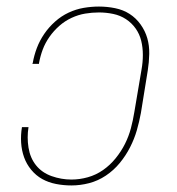

<svg xmlns="http://www.w3.org/2000/svg" viewBox="-20 -558 540 586"><path d="M198 8Q174 8 151 3.5Q128 -1 109 -11.5Q90 -22 75.5 -39.5Q61 -57 53.5 -78Q46 -99 44.5 -122.5Q43 -146 47 -170Q47 -170 47 -170Q47 -170 47 -170H67Q67 -170 67 -170Q67 -170 67 -170Q62 -139 67 -107.5Q72 -76 90 -53.5Q108 -31 137.5 -20.5Q167 -10 198 -10Q223 -10 248 -17Q273 -24 294.5 -39Q316 -54 333 -75Q350 -96 361.5 -119Q373 -142 379.5 -166.5Q386 -191 390 -216L412 -346Q416 -368 416 -390.5Q416 -413 411 -433.5Q406 -454 394 -471Q382 -488 364.5 -499.5Q347 -511 325.5 -515.5Q304 -520 282 -520Q261 -520 240 -516.5Q219 -513 198.5 -503.5Q178 -494 161 -479Q144 -464 131 -445.5Q118 -427 110.5 -407Q103 -387 99 -365Q99 -365 99 -364Q99 -363 99 -363H79Q79 -363 79 -364Q79 -365 80 -366Q84 -389 92.5 -411.5Q101 -434 115 -454.5Q129 -475 148 -492Q167 -509 189.5 -519.5Q212 -530 235.5 -534Q259 -538 282 -538Q307 -538 331.5 -533Q356 -528 375.5 -515.5Q395 -503 409 -483.5Q423 -464 429.5 -441.5Q436 -419 435.5 -393.5Q435 -368 431 -343L410 -213Q405 -186 397.5 -160Q390 -134 377 -108.5Q364 -83 345.5 -60.5Q327 -38 303 -22Q279 -6 252 1Q225 8 198 8Z"/></svg>

Font: Iosevka Slab Thin
Style: Italic
Weight: 100
Italic angle: -9°
Monospace: yes
Designer: Belleve Invis
Foundry: Belleve Invis
Version: Version 11.1.1; ttfautohint (v1.8.3)